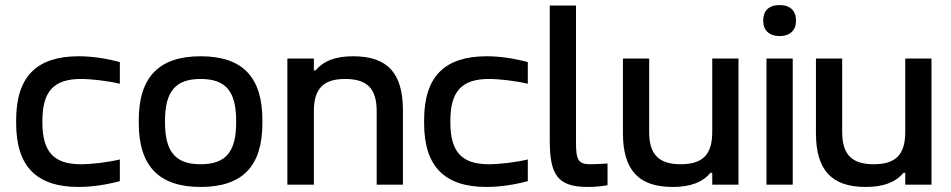

<svg xmlns="http://www.w3.org/2000/svg" viewBox="-20 -732 3770 761"><path d="M44 -256V-244C44 -72 125 9 292 9C343 9 398 1 455 -14V-100C410 -89 343 -81 301 -81C194 -81 148 -129 148 -247V-253C148 -371 194 -419 301 -419C343 -419 410 -411 455 -400V-486C398 -501 343 -509 292 -509C125 -509 44 -428 44 -256Z M530 -256V-244C530 -73 611 9 775 9C941 9 1020 -73 1020 -244V-256C1020 -427 941 -509 775 -509C611 -509 530 -427 530 -256ZM634 -247V-253C634 -370 676 -419 775 -419C875 -419 916 -370 916 -253V-247C916 -130 875 -81 775 -81C676 -81 634 -130 634 -247Z M1119 -500V0H1224V-291C1224 -380 1261 -419 1348 -419C1436 -419 1473 -380 1473 -291V0H1577V-295C1577 -443 1515 -509 1380 -509C1308 -509 1262 -490 1231 -453H1224V-500Z M1661 -256V-244C1661 -72 1742 9 1909 9C1960 9 2015 1 2072 -14V-100C2027 -89 1960 -81 1918 -81C1811 -81 1765 -129 1765 -247V-253C1765 -371 1811 -419 1918 -419C1960 -419 2027 -411 2072 -400V-486C2015 -501 1960 -509 1909 -509C1742 -509 1661 -428 1661 -256Z M2319 -81C2272 -81 2263 -99 2263 -167V-710H2159V-174C2159 -38 2191 9 2310 9C2336 9 2362 7 2388 2V-84C2365 -82 2335 -81 2319 -81Z M2907 0V-500H2803V-209C2803 -120 2766 -81 2678 -81C2591 -81 2553 -120 2553 -209V-500H2449V-205C2449 -57 2512 9 2646 9C2718 9 2765 -10 2796 -47H2803V0Z M3018 -500V0H3122V-500ZM3005 -649C3005 -613 3028 -589 3070 -589C3112 -589 3135 -613 3135 -649V-651C3135 -689 3112 -712 3070 -712C3027 -712 3005 -689 3005 -651Z M3672 0V-500H3568V-209C3568 -120 3531 -81 3443 -81C3356 -81 3318 -120 3318 -209V-500H3214V-205C3214 -57 3277 9 3411 9C3483 9 3530 -10 3561 -47H3568V0Z"/></svg>

Font: LT Wave Alt Medium
Style: Regular
Weight: 500
Designer: Daniel Lyons
Version: Version 2.5 (Glyphs App)